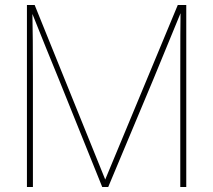

<svg xmlns="http://www.w3.org/2000/svg" viewBox="-20 -750 855 770"><path d="M727 -730V0H703V-432Q703 -654 704 -697Q701 -690 595 -432L414 0H390L216 -432Q165 -556 110 -694Q112 -609 112 -432V0H88V-730H119Q166 -613 260.5 -380Q355 -147 402 -30L693 -730Z"/></svg>

Font: Nacelle Thin
Style: Regular
Weight: 100
Designer: Sora Sagano
Foundry: Sora Sagano
Version: Version 1.000;FEAKit 1.0